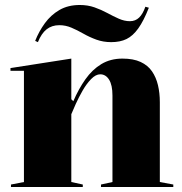

<svg xmlns="http://www.w3.org/2000/svg" viewBox="-20 -750 731 770"><path d="M675 -10V0H385V-10L431 -20V-367Q431 -409 417.5 -430.5Q404 -452 382 -452Q364 -452 345.5 -433Q327 -414 311.5 -387Q296 -360 284 -333.5Q272 -307 266 -292V-20L312 -10V0H24V-10L76 -20V-466H22V-477L266 -515V-352L274 -344Q295 -393 322.5 -432Q350 -471 386.5 -493Q423 -515 471 -515Q515 -515 544 -501.5Q573 -488 589.5 -464Q606 -440 613.5 -408.5Q621 -377 621 -340V-20ZM426 -581Q394 -581 366.5 -591Q339 -601 314.5 -615Q290 -629 266.5 -639Q243 -649 218 -649Q188 -649 167 -632.5Q146 -616 132 -581L121 -586Q136 -624 160 -657Q184 -690 218.5 -710Q253 -730 300 -730Q332 -730 359 -720.5Q386 -711 410 -698Q434 -685 456.5 -675Q479 -665 501 -665Q523 -665 538 -679.5Q553 -694 563 -723L577 -719Q556 -666 534.5 -636Q513 -606 487.5 -593.5Q462 -581 426 -581Z"/></svg>

Font: Kalnia SemiBold
Style: Regular
Weight: 600
Designer: Frida Medrano
Foundry: Frida Medrano
Version: Version 1.105